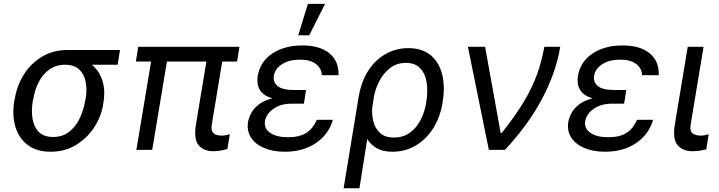

<svg xmlns="http://www.w3.org/2000/svg" viewBox="-20 -793 3806 1016"><path d="M55.4 -258.5 58.2 -269.9Q70.3 -343 108.1 -401.6Q146 -460.2 204.4 -494.3Q262.8 -528.4 336.6 -528.4H615.1L602.3 -450.3H465.9Q505.3 -418.3 521.8 -366.5Q538.4 -314.6 527 -248.6L525.6 -238.6Q514.9 -174.7 477.6 -117.9Q440.3 -61.1 381.7 -25.6Q323.2 9.9 248.6 9.9Q174 9.9 127 -25.6Q79.9 -61.1 61.6 -121.8Q43.3 -182.5 55.4 -258.5ZM156.2 -269.9 153.4 -258.5Q144.9 -207.4 152.2 -164.1Q159.4 -120.7 185.9 -94.5Q212.4 -68.2 261.4 -68.2Q309.7 -68.2 344.3 -94.5Q378.9 -120.7 400.4 -164.1Q421.9 -207.4 430.4 -258.5L433.2 -269.9Q441.1 -318.2 433.4 -359.2Q425.8 -400.2 399.3 -425.2Q372.9 -450.3 323.9 -450.3Q275.6 -450.3 240.9 -425.2Q206.3 -400.2 185.2 -359.2Q164.1 -318.2 156.2 -269.9Z M1247.2 -545.5 1234.4 -467.3H1155.9L1100.9 -134.9Q1096.6 -109.4 1103.9 -96.6Q1111.2 -83.8 1124.5 -79.5Q1137.8 -75.3 1152 -75.3Q1163.7 -75.3 1176.1 -77.8Q1188.6 -80.3 1196 -82.4L1183.2 -4.3Q1171.5 -1.1 1152.5 3Q1133.5 7.1 1108 7.1Q1057.9 7.1 1031.1 -24.5Q1004.3 -56.1 1017 -134.9L1072.1 -467.3H863.3L785.5 0H701.7L779.5 -467.3H698.9L711.6 -545.5Z M1590.9 -261.4H1590.6L1588.1 -244.3H1522.7Q1465.6 -244.3 1427.2 -217.3Q1388.8 -190.3 1382.1 -152Q1376.1 -113.6 1409.4 -90.2Q1442.8 -66.8 1504.3 -66.8Q1564.3 -66.8 1600.3 -89.5Q1636.4 -112.2 1656.2 -159.1H1741.5Q1719.5 -82.4 1652 -36.2Q1584.5 9.9 1487.2 9.9Q1424 9.9 1377.5 -9.9Q1331 -29.8 1308.1 -65.3Q1285.2 -100.9 1292.6 -147.7Q1296.5 -170.1 1309.5 -194.6Q1322.4 -219.1 1349.3 -240.1Q1376.1 -261 1421.2 -272.7Q1382.8 -284.1 1365.2 -303.8Q1347.7 -323.5 1343.9 -346.8Q1340.2 -370 1343.8 -392Q1356.9 -467.7 1421.5 -510.1Q1486.2 -552.6 1579.5 -552.6Q1672.6 -552.6 1723.2 -511Q1773.8 -469.5 1771.3 -394.9H1683.2Q1681.5 -432.2 1651.5 -454.7Q1621.4 -477.3 1566.8 -477.3Q1510.7 -477.3 1473.2 -453.8Q1435.7 -430.4 1429 -392Q1424 -358 1449.4 -337.4Q1474.8 -316.8 1534.1 -316.8H1599.4ZM1558.2 -606.5 1609.4 -772.7H1700.3L1616.5 -606.5Z M1798.3 203.1 1877.8 -279.8Q1892 -364.3 1930.6 -421.9Q1969.1 -479.4 2023.6 -508.9Q2078.1 -538.4 2140.6 -538.4Q2212.4 -538.4 2257.5 -502Q2302.6 -465.6 2319.2 -401.5Q2335.9 -337.4 2322.4 -254.3L2321 -244.3Q2308.2 -170.5 2271.7 -113.1Q2235.1 -55.8 2180 -22.9Q2125 9.9 2056.8 9.9Q2007.8 9.9 1975.7 -7.6Q1943.5 -25.2 1923.3 -57.2L1882.1 203.1ZM1949.6 -222.7Q1946.7 -188.9 1955.3 -152.3Q1963.8 -115.8 1989.7 -90.6Q2015.6 -65.3 2065.3 -65.3Q2112.9 -65.3 2147.7 -90Q2182.5 -114.7 2204.2 -155.4Q2225.9 -196 2234.4 -244.3L2235.8 -254.3Q2245 -309.7 2237.7 -356.5Q2230.5 -403.4 2203.7 -431.8Q2176.8 -460.2 2127.8 -460.2Q2078.1 -460.2 2042.6 -431.8Q2007.1 -403.4 1986.2 -361.9Q1965.2 -320.3 1958.8 -281.2Z M2566.8 0 2456 -545.5H2546.9L2629.3 -89.5H2634.9Q2692.5 -161.9 2731.2 -221.8Q2769.9 -281.6 2794.7 -334.5Q2819.6 -387.4 2834.9 -438.7Q2850.1 -490.1 2860.8 -545.5H2944.6Q2922.2 -409.1 2848.4 -270.1Q2774.5 -131 2652 0Z M3285.5 -261.4H3285.2L3282.7 -244.3H3217.3Q3160.2 -244.3 3121.8 -217.3Q3083.5 -190.3 3076.7 -152Q3070.7 -113.6 3104 -90.2Q3137.4 -66.8 3198.9 -66.8Q3258.9 -66.8 3294.9 -89.5Q3331 -112.2 3350.9 -159.1H3436.1Q3414.1 -82.4 3346.6 -36.2Q3279.1 9.9 3181.8 9.9Q3118.6 9.9 3072.1 -9.9Q3025.6 -29.8 3002.7 -65.3Q2979.8 -100.9 2987.2 -147.7Q2991.1 -170.1 3004.1 -194.6Q3017 -219.1 3043.9 -240.1Q3070.7 -261 3115.8 -272.7Q3077.4 -284.1 3059.8 -303.8Q3042.3 -323.5 3038.5 -346.8Q3034.8 -370 3038.4 -392Q3051.5 -467.7 3116.1 -510.1Q3180.8 -552.6 3274.1 -552.6Q3367.2 -552.6 3417.8 -511Q3468.4 -469.5 3465.9 -394.9H3377.8Q3376.1 -432.2 3346.1 -454.7Q3316.1 -477.3 3261.4 -477.3Q3205.3 -477.3 3167.8 -453.8Q3130.3 -430.4 3123.6 -392Q3118.6 -358 3144 -337.4Q3169.4 -316.8 3228.7 -316.8H3294Z M3619.3 -545.5H3703.1L3634.9 -134.9Q3628.6 -96.6 3646.8 -85.9Q3665.1 -75.3 3687.5 -75.3Q3698.2 -75.3 3710.9 -77.8Q3723.7 -80.3 3730.1 -82.4L3717.3 -2.8Q3705.6 0.4 3687.3 3.7Q3669 7.1 3643.5 7.1Q3593.4 7.1 3565.9 -24.5Q3538.4 -56.1 3551.1 -134.9Z"/></svg>

Font: Inter UI
Style: Italic
Weight: 400
Italic angle: -9.39999°
Designer: Rasmus Andersson
Foundry: rsms
Version: 3.2;8d6f07862